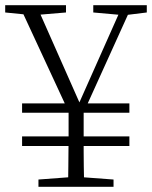

<svg xmlns="http://www.w3.org/2000/svg" viewBox="-25 -719 585 739"><path d="M285 -260 253 -259 49 -699H115L289 -306H273L278 -319L447 -699H484ZM95 -661 -5 -671V-699H229V-671L110 -661ZM257 -38H278L412 -28V0H123V-28ZM239 -189V-312H297V-189Q297 -161 297 -135.5Q297 -110 297.5 -78Q298 -46 299 0H237Q238 -46 238 -78Q238 -110 238.5 -135.5Q239 -161 239 -189ZM446 -661 334 -671V-699H540V-671L459 -661ZM60 -157V-194H473V-157ZM60 -285V-321H473V-285Z"/></svg>

Font: Noto Serif KR ExtraLight
Style: Regular
Weight: 200
Designer: Ryoko NISHIZUKA 西塚涼子 (kana & ideographs); Frank Grießhammer (Latin, Greek & Cyrillic); Wenlong ZHANG 张文龙 (bopomofo); San
Foundry: Adobe
Version: Version 2.002-H1;hotconv 1.1.0;makeotfexe 2.6.0